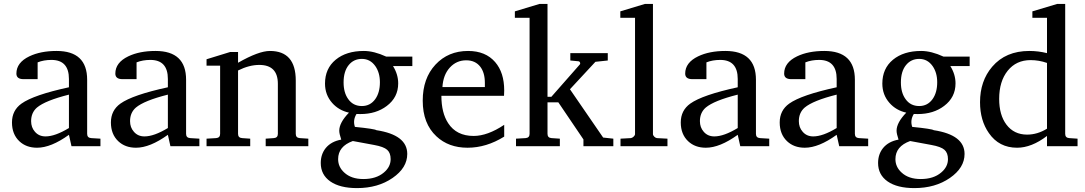

<svg xmlns="http://www.w3.org/2000/svg" viewBox="-20 -757 5619 994"><path d="M500 0H350.1L336.9 -59.1Q244.1 7.8 171.9 7.8Q115.7 7.8 80.1 -25.9Q42 -62 42 -123Q42 -185.5 91.3 -220.7Q154.3 -265.6 336.9 -305.2V-348.1Q336.9 -446.8 246.1 -446.8Q206.5 -446.8 174.8 -434.1V-347.2H102.1Q64.9 -347.2 64.9 -376Q64.9 -433.1 131.8 -465.3Q189.9 -493.2 272.9 -493.2Q431.2 -493.2 431.2 -344.2V-64Q431.2 -43.5 452.1 -42L500 -39.1ZM336.9 -94.2V-267.1Q214.4 -236.3 171.4 -200.2Q141.1 -173.8 141.1 -129.9Q141.1 -97.2 160.6 -75.2Q181.2 -50.8 215.8 -50.8Q265.1 -50.8 336.9 -94.2Z M1012.2 0H862.3L849.1 -59.1Q756.3 7.8 684.1 7.8Q627.9 7.8 592.3 -25.9Q554.2 -62 554.2 -123Q554.2 -185.5 603.5 -220.7Q666.5 -265.6 849.1 -305.2V-348.1Q849.1 -446.8 758.3 -446.8Q718.8 -446.8 687 -434.1V-347.2H614.3Q577.1 -347.2 577.1 -376Q577.1 -433.1 644 -465.3Q702.1 -493.2 785.2 -493.2Q943.4 -493.2 943.4 -344.2V-64Q943.4 -43.5 964.4 -42L1012.2 -39.1ZM849.1 -94.2V-267.1Q726.6 -236.3 683.6 -200.2Q653.3 -173.8 653.3 -129.9Q653.3 -97.2 672.9 -75.2Q693.4 -50.8 728 -50.8Q777.3 -50.8 849.1 -94.2Z M1576.2 0H1355.5V-39.1L1397.5 -42Q1418.5 -43.5 1418.5 -64V-323.2Q1418.5 -420.9 1322.3 -420.9Q1270 -420.9 1212.4 -392.1V-64Q1212.4 -43.5 1233.4 -42L1275.4 -39.1V0H1049.3V-39.1L1098.6 -42Q1119.6 -43.5 1119.6 -64V-417H1049.3V-450.2L1171.4 -487.8H1212.4V-432.1Q1319.3 -493.2 1377.4 -493.2Q1511.2 -493.2 1511.2 -339.8V-64Q1511.2 -43.5 1532.2 -42L1576.2 -39.1Z M2114.7 -415H2014.6Q2041.5 -372.1 2041.5 -325.2Q2041.5 -252.9 1982.4 -208.5Q1927.2 -166.5 1845.7 -166.5Q1835.4 -166.5 1825.7 -167Q1805.7 -134.8 1817.4 -100.1Q1919.9 -89.8 1928.7 -83Q2088.4 -58.6 2088.4 40Q2088.4 111.8 2012.5 164.3Q1936.5 216.8 1828.6 216.8Q1739.7 216.8 1690.2 182.4Q1640.6 147.9 1640.6 86.9Q1640.6 41.5 1666.5 9.3Q1694.8 -24.9 1746.6 -34.2Q1736.3 -64.9 1736.3 -80.1Q1736.3 -122.1 1786.6 -173.8Q1733.9 -185.5 1699.7 -224.1Q1662.6 -266.1 1662.6 -324.2Q1662.6 -402.3 1717.8 -447.8Q1772.9 -493.2 1863.8 -493.2Q1916 -493.2 1979.5 -463.9H2114.7ZM1946.8 -331.1Q1946.8 -380.9 1922.9 -415Q1896.5 -452.1 1853.5 -452.1Q1811 -452.1 1784.9 -419.7Q1758.8 -387.2 1758.8 -330.1Q1758.8 -277.3 1782.7 -244.1Q1808.1 -208 1853.5 -208Q1897 -208 1922.9 -244.1Q1946.8 -277.8 1946.8 -331.1ZM2002.4 66.9Q2002.4 34.7 1984.4 18.6Q1966.3 2.4 1916.3 -6.6Q1866.2 -15.6 1806.6 -26.9Q1730.5 0.5 1730.5 66.9Q1730.5 107.4 1762.2 136.2Q1798.3 169.9 1861.3 169.9Q1927.7 169.9 1967.3 136.2Q2002.4 106.9 2002.4 66.9Z M2590.3 -49.8Q2498 7.8 2400.4 7.8Q2302.2 7.8 2239.3 -51.3Q2168.5 -117.2 2168.5 -235.8Q2168.5 -351.6 2234.4 -422.4Q2300.3 -493.2 2403.3 -493.2Q2493.7 -493.2 2543.5 -435.5Q2590.3 -381.3 2590.3 -289.1Q2590.3 -270 2589.4 -261.2H2265.1Q2265.1 -172.9 2300.3 -119.1Q2343.3 -53.2 2432.1 -53.2Q2503.9 -53.2 2590.3 -110.8ZM2490.2 -306.2V-328.1Q2490.2 -380.4 2466.8 -411.1Q2440.9 -444.8 2393.6 -444.8Q2343.3 -444.8 2308.8 -407.2Q2274.4 -369.6 2270.5 -306.2Z M3155.3 0H3000.5V-35.2L2870.6 -227.1H2814.5V-64Q2814.5 -43.5 2835.4 -42L2878.4 -39.1V0H2651.4V-39.1L2700.7 -42Q2721.7 -43.5 2721.7 -64V-665H2645.5V-698.2L2773.4 -736.8H2814.5V-255.9H2834.5L2981.4 -422.9Q2985.4 -427.2 2982.9 -433.1Q2980.5 -439.5 2973.6 -439.9L2932.6 -443.8V-481.9H3126.5V-443.8L3062.5 -437L2930.7 -294.9L3102.5 -44.9L3155.3 -39.1Z M3435.5 0H3192.4V-39.1L3245.6 -42Q3252.4 -42.5 3260 -49.3Q3267.6 -56.2 3267.6 -63V-665H3191.4V-698.2L3319.3 -736.8H3360.4V-63Q3360.4 -56.2 3367.4 -49.3Q3374.5 -42.5 3381.3 -42L3435.5 -39.1Z M3962.4 0H3812.5L3799.3 -59.1Q3706.5 7.8 3634.3 7.8Q3578.1 7.8 3542.5 -25.9Q3504.4 -62 3504.4 -123Q3504.4 -185.5 3553.7 -220.7Q3616.7 -265.6 3799.3 -305.2V-348.1Q3799.3 -446.8 3708.5 -446.8Q3668.9 -446.8 3637.2 -434.1V-347.2H3564.5Q3527.3 -347.2 3527.3 -376Q3527.3 -433.1 3594.2 -465.3Q3652.3 -493.2 3735.4 -493.2Q3893.6 -493.2 3893.6 -344.2V-64Q3893.6 -43.5 3914.6 -42L3962.4 -39.1ZM3799.3 -94.2V-267.1Q3676.8 -236.3 3633.8 -200.2Q3603.5 -173.8 3603.5 -129.9Q3603.5 -97.2 3623 -75.2Q3643.6 -50.8 3678.2 -50.8Q3727.5 -50.8 3799.3 -94.2Z M4474.6 0H4324.7L4311.5 -59.1Q4218.8 7.8 4146.5 7.8Q4090.3 7.8 4054.7 -25.9Q4016.6 -62 4016.6 -123Q4016.6 -185.5 4065.9 -220.7Q4128.9 -265.6 4311.5 -305.2V-348.1Q4311.5 -446.8 4220.7 -446.8Q4181.2 -446.8 4149.4 -434.1V-347.2H4076.7Q4039.6 -347.2 4039.6 -376Q4039.6 -433.1 4106.4 -465.3Q4164.6 -493.2 4247.6 -493.2Q4405.8 -493.2 4405.8 -344.2V-64Q4405.8 -43.5 4426.8 -42L4474.6 -39.1ZM4311.5 -94.2V-267.1Q4189 -236.3 4146 -200.2Q4115.7 -173.8 4115.7 -129.9Q4115.7 -97.2 4135.3 -75.2Q4155.8 -50.8 4190.4 -50.8Q4239.7 -50.8 4311.5 -94.2Z M5000 -415H4899.9Q4926.8 -372.1 4926.8 -325.2Q4926.8 -252.9 4867.7 -208.5Q4812.5 -166.5 4731 -166.5Q4720.7 -166.5 4710.9 -167Q4690.9 -134.8 4702.6 -100.1Q4805.2 -89.8 4814 -83Q4973.6 -58.6 4973.6 40Q4973.6 111.8 4897.7 164.3Q4821.8 216.8 4713.9 216.8Q4625 216.8 4575.4 182.4Q4525.9 147.9 4525.9 86.9Q4525.9 41.5 4551.8 9.3Q4580.1 -24.9 4631.8 -34.2Q4621.6 -64.9 4621.6 -80.1Q4621.6 -122.1 4671.9 -173.8Q4619.1 -185.5 4585 -224.1Q4547.9 -266.1 4547.9 -324.2Q4547.9 -402.3 4603 -447.8Q4658.2 -493.2 4749 -493.2Q4801.3 -493.2 4864.7 -463.9H5000ZM4832 -331.1Q4832 -380.9 4808.1 -415Q4781.7 -452.1 4738.8 -452.1Q4696.3 -452.1 4670.2 -419.7Q4644 -387.2 4644 -330.1Q4644 -277.3 4668 -244.1Q4693.4 -208 4738.8 -208Q4782.2 -208 4808.1 -244.1Q4832 -277.8 4832 -331.1ZM4887.7 66.9Q4887.7 34.7 4869.6 18.6Q4851.6 2.4 4801.5 -6.6Q4751.5 -15.6 4691.9 -26.9Q4615.7 0.5 4615.7 66.9Q4615.7 107.4 4647.5 136.2Q4683.6 169.9 4746.6 169.9Q4813 169.9 4852.5 136.2Q4887.7 106.9 4887.7 66.9Z M5558.6 0H5400.4V-53.2Q5320.3 7.8 5245.6 7.8Q5151.9 7.8 5099.6 -67.9Q5053.7 -133.3 5053.7 -228Q5053.7 -337.9 5116.7 -411.6Q5186.5 -493.2 5308.6 -493.2Q5355.5 -493.2 5400.4 -481.9V-665H5324.7V-698.2L5453.6 -736.8H5494.6V-64Q5494.6 -43.5 5515.6 -42L5558.6 -39.1ZM5400.4 -90.8V-431.2Q5358.9 -445.8 5315.4 -445.8Q5241.2 -445.8 5197 -390.9Q5152.8 -335.9 5152.8 -245.1Q5152.8 -161.6 5190.4 -111.8Q5229.5 -60.1 5297.4 -60.1Q5350.6 -60.1 5400.4 -90.8Z"/></svg>

Font: Ezra SIL
Style: Regular
Weight: 400
Designer: Development by SIL's NRSI team. OpenType tables by Ralph Hancock ( hancock@dircon.co.uk )
Foundry: SIL International, Version 2.51: 2007
Version: Version 2.51, 2007